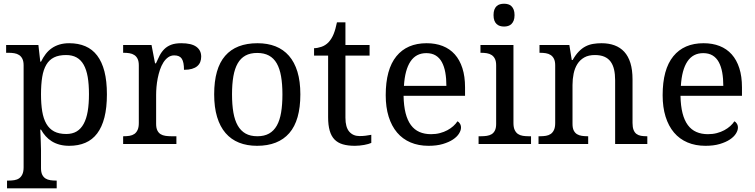

<svg xmlns="http://www.w3.org/2000/svg" viewBox="-20 -780 4089 1040"><path d="M337.9 -481.9Q298.8 -481.9 272.7 -469Q246.6 -456.1 231 -429.7Q215.3 -403.3 208.7 -363.3Q202.1 -323.2 202.1 -269Q202.1 -216.8 208.7 -176.8Q215.3 -136.7 231.2 -109.4Q247.1 -82 273.2 -68.1Q299.3 -54.2 338.9 -54.2Q372.1 -54.2 395.3 -68.1Q418.5 -82 433.3 -109.4Q448.2 -136.7 455.1 -177Q461.9 -217.3 461.9 -270Q461.9 -323.2 455.1 -363Q448.2 -402.8 433.3 -429.2Q418.5 -455.6 394.8 -468.8Q371.1 -481.9 337.9 -481.9ZM559.1 -269Q559.1 -196.8 545.7 -144Q532.2 -91.3 506.3 -57.1Q480.5 -22.9 442.4 -6.6Q404.3 9.8 355 9.8Q326.2 9.8 302.7 3.4Q279.3 -2.9 260.5 -14.6Q241.7 -26.4 227.3 -42.5Q212.9 -58.6 202.1 -78.1H198.2Q199.2 -52.2 200.2 -29.8Q200.7 -20.5 200.9 -10.5Q201.2 -0.5 201.4 8.3Q201.7 17.1 201.9 24.2Q202.1 31.2 202.1 35.2V130.9Q202.1 152.8 208.7 166.3Q215.3 179.7 226.6 186.8Q237.8 193.8 252.7 196Q267.6 198.2 284.2 198.2H287.1V240.2H18.1V198.2H25.9Q43 198.2 57.9 195.8Q72.8 193.4 83.7 185.8Q94.7 178.2 101.3 163.8Q107.9 149.4 107.9 126V-425.8Q107.9 -447.8 101.3 -461.2Q94.7 -474.6 83.5 -481.9Q72.3 -489.3 57.4 -491.7Q42.5 -494.1 25.9 -494.1H13.2V-536.1H188L198.2 -445.8H202.1Q213.4 -468.8 227.5 -487.3Q241.7 -505.9 260.3 -518.8Q278.8 -531.7 302.2 -538.8Q325.7 -545.9 355 -545.9Q404.3 -545.9 442.4 -529.5Q480.5 -513.2 506.3 -479.2Q532.2 -445.3 545.7 -393.1Q559.1 -340.8 559.1 -269Z M935.5 0H647V-42H649.9Q667 -42 681.9 -44.4Q696.8 -46.9 707.8 -54.4Q718.8 -62 725.3 -76.2Q731.9 -90.3 731.9 -113.8V-425.8Q731.9 -447.8 725.3 -461.2Q718.8 -474.6 707.5 -481.9Q696.3 -489.3 681.4 -491.7Q666.5 -494.1 649.9 -494.1H647V-536.1H800.8L819.8 -437H824.7Q834.5 -459.5 844.7 -479.2Q855 -499 869.9 -513.9Q884.8 -528.8 906.7 -537.4Q928.7 -545.9 961.9 -545.9Q1016.6 -545.9 1043.2 -526.9Q1069.8 -507.8 1069.8 -473.1Q1069.8 -457.5 1064.7 -444.3Q1059.6 -431.2 1048.3 -421.6Q1037.1 -412.1 1019.5 -407Q1002 -401.9 976.6 -401.9Q976.6 -443.4 964.8 -461.7Q953.1 -480 923.8 -480Q905.3 -480 890.6 -469.5Q876 -459 865 -441.7Q854 -424.3 846.4 -401.9Q838.9 -379.4 834.2 -355.7Q829.6 -332 827.6 -308.6Q825.7 -285.2 825.7 -266.1V-108.9Q825.7 -86.9 832.3 -73.5Q838.9 -60.1 850.1 -53.2Q861.3 -46.4 876.2 -44.2Q891.1 -42 907.7 -42H935.5Z M1606.9 -269Q1606.9 -127.9 1547.1 -59.1Q1487.3 9.8 1372.1 9.8Q1317.9 9.8 1274.9 -7.3Q1231.9 -24.4 1201.9 -59.1Q1171.9 -93.8 1156 -146.2Q1140.1 -198.7 1140.1 -269Q1140.1 -409.2 1199.5 -477.5Q1258.8 -545.9 1375 -545.9Q1429.2 -545.9 1472.2 -529.1Q1515.1 -512.2 1545.2 -477.8Q1575.2 -443.4 1591.1 -391.4Q1606.9 -339.4 1606.9 -269ZM1236.8 -269Q1236.8 -213.4 1244.1 -170.9Q1251.5 -128.4 1267.8 -99.9Q1284.2 -71.3 1310.3 -56.6Q1336.4 -42 1374 -42Q1411.6 -42 1437.5 -56.6Q1463.4 -71.3 1479.5 -99.9Q1495.6 -128.4 1502.7 -170.9Q1509.8 -213.4 1509.8 -269Q1509.8 -324.7 1502.4 -366.7Q1495.1 -408.7 1479 -436.8Q1462.9 -464.8 1436.8 -479Q1410.6 -493.2 1373 -493.2Q1335.4 -493.2 1309.6 -479Q1283.7 -464.8 1267.6 -436.8Q1251.5 -408.7 1244.1 -366.7Q1236.8 -324.7 1236.8 -269Z M1927.2 -43Q1945.3 -43 1960.4 -44.9Q1975.6 -46.9 1991.2 -49.8V-5.9Q1984.9 -2.9 1974.6 0Q1964.4 2.9 1952.4 5.1Q1940.4 7.3 1927.2 8.5Q1914.1 9.8 1902.3 9.8Q1864.3 9.8 1836.9 1.7Q1809.6 -6.3 1792 -24.4Q1774.4 -42.5 1765.9 -72.3Q1757.3 -102.1 1757.3 -145V-479H1681.2V-519Q1699.2 -519 1720.9 -526.4Q1742.7 -533.7 1759.3 -550.8Q1776.4 -569.3 1786.9 -595Q1797.4 -620.6 1805.2 -659.2H1851.1V-536.1H1981.9V-479H1851.1V-142.1Q1851.1 -90.8 1871.8 -66.9Q1892.6 -43 1927.2 -43Z M2289.1 -492.2Q2233.4 -492.2 2203.4 -447Q2173.3 -401.9 2168 -314.9H2397.9Q2397.9 -354.5 2392.1 -387.2Q2386.2 -419.9 2373.5 -443.4Q2360.8 -466.8 2340.1 -479.5Q2319.3 -492.2 2289.1 -492.2ZM2301.3 9.8Q2247.1 9.8 2203.9 -8.5Q2160.6 -26.9 2130.9 -62Q2101.1 -97.2 2085.2 -148.2Q2069.3 -199.2 2069.3 -264.2Q2069.3 -404.3 2127 -475.1Q2184.6 -545.9 2291 -545.9Q2339.4 -545.9 2377.9 -530.8Q2416.5 -515.6 2443.4 -485.6Q2470.2 -455.6 2484.6 -410.9Q2499 -366.2 2499 -307.1V-261.2H2166Q2167 -206.5 2177 -167.2Q2187 -127.9 2205.8 -102.5Q2224.6 -77.1 2252 -65.2Q2279.3 -53.2 2314.9 -53.2Q2340.8 -53.2 2363 -59.1Q2385.3 -64.9 2403.3 -74.7Q2421.4 -84.5 2435.3 -96.9Q2449.2 -109.4 2458 -123Q2464.8 -120.1 2470.9 -110.8Q2477.1 -101.6 2477.1 -88.9Q2477.1 -73.7 2466.3 -56.4Q2455.6 -39.1 2433.6 -24.4Q2411.6 -9.8 2378.7 0Q2345.7 9.8 2301.3 9.8Z M2585.4 -42Q2602.1 -42 2616.9 -44.2Q2631.8 -46.4 2643.1 -53.2Q2654.3 -60.1 2660.9 -73.5Q2667.5 -86.9 2667.5 -108.9V-425.8Q2667.5 -447.8 2660.9 -461.2Q2654.3 -474.6 2643.1 -481.9Q2631.8 -489.3 2616.9 -491.7Q2602.1 -494.1 2585.4 -494.1H2582.5V-536.1H2761.2V-113.8Q2761.2 -90.3 2767.8 -76.2Q2774.4 -62 2785.4 -54.4Q2796.4 -46.9 2811.5 -44.4Q2826.7 -42 2843.3 -42H2856.4V0H2572.3V-42ZM2653.3 -698.2Q2653.3 -715.8 2657.7 -727.5Q2662.1 -739.3 2669.9 -746.6Q2677.7 -753.9 2688 -756.8Q2698.2 -759.8 2710.4 -759.8Q2722.2 -759.8 2732.4 -756.8Q2742.7 -753.9 2750.2 -746.6Q2757.8 -739.3 2762.5 -727.5Q2767.1 -715.8 2767.1 -698.2Q2767.1 -680.7 2762.5 -668.9Q2757.8 -657.2 2750.2 -649.9Q2742.7 -642.6 2732.4 -639.4Q2722.2 -636.2 2710.4 -636.2Q2698.2 -636.2 2688 -639.4Q2677.7 -642.6 2669.9 -649.9Q2662.1 -657.2 2657.7 -668.9Q2653.3 -680.7 2653.3 -698.2Z M3166 -42V0H2897V-42H2905.3Q2922.4 -42 2937.3 -44.4Q2952.1 -46.9 2963.1 -54.4Q2974.1 -62 2980.7 -76.2Q2987.3 -90.3 2987.3 -113.8V-425.8Q2987.3 -447.8 2980.7 -461.2Q2974.1 -474.6 2962.9 -481.9Q2951.7 -489.3 2936.8 -491.7Q2921.9 -494.1 2905.3 -494.1H2902.3V-536.1H3064L3077.1 -455.1H3082Q3097.7 -482.9 3115 -500.7Q3132.3 -518.6 3151.6 -528.6Q3170.9 -538.6 3192.6 -542.2Q3214.4 -545.9 3238.3 -545.9Q3277.8 -545.9 3308.8 -534.4Q3339.8 -522.9 3361.6 -499.3Q3383.3 -475.6 3394.8 -438.5Q3406.2 -401.4 3406.2 -350.1V-113.8Q3406.2 -90.3 3411.9 -76.2Q3417.5 -62 3427.7 -54.4Q3438 -46.9 3452.1 -44.4Q3466.3 -42 3482.9 -42H3486.3V0H3312V-345.2Q3312 -377.9 3306.2 -403.3Q3300.3 -428.7 3287.4 -446.3Q3274.4 -463.9 3253.4 -472.9Q3232.4 -481.9 3202.1 -481.9Q3168 -481.9 3144.8 -468.8Q3121.6 -455.6 3107.4 -433.1Q3093.3 -410.6 3087.2 -381.3Q3081.1 -352.1 3081.1 -319.8V-108.9Q3081.1 -86.9 3087.6 -73.5Q3094.2 -60.1 3105.5 -53.2Q3116.7 -46.4 3131.6 -44.2Q3146.5 -42 3163.1 -42Z M3789.1 -492.2Q3733.4 -492.2 3703.4 -447Q3673.3 -401.9 3668 -314.9H3897.9Q3897.9 -354.5 3892.1 -387.2Q3886.2 -419.9 3873.5 -443.4Q3860.8 -466.8 3840.1 -479.5Q3819.3 -492.2 3789.1 -492.2ZM3801.3 9.8Q3747.1 9.8 3703.9 -8.5Q3660.6 -26.9 3630.9 -62Q3601.1 -97.2 3585.2 -148.2Q3569.3 -199.2 3569.3 -264.2Q3569.3 -404.3 3627 -475.1Q3684.6 -545.9 3791 -545.9Q3839.4 -545.9 3877.9 -530.8Q3916.5 -515.6 3943.4 -485.6Q3970.2 -455.6 3984.6 -410.9Q3999 -366.2 3999 -307.1V-261.2H3666Q3667 -206.5 3677 -167.2Q3687 -127.9 3705.8 -102.5Q3724.6 -77.1 3752 -65.2Q3779.3 -53.2 3814.9 -53.2Q3840.8 -53.2 3863 -59.1Q3885.3 -64.9 3903.3 -74.7Q3921.4 -84.5 3935.3 -96.9Q3949.2 -109.4 3958 -123Q3964.8 -120.1 3970.9 -110.8Q3977.1 -101.6 3977.1 -88.9Q3977.1 -73.7 3966.3 -56.4Q3955.6 -39.1 3933.6 -24.4Q3911.6 -9.8 3878.7 0Q3845.7 9.8 3801.3 9.8Z"/></svg>

Font: Droid-TTFautohint Serif
Style: Regular
Weight: 400
Foundry: Ascender Corporation
Version: Version 1.00; ttfautohint (v1.00rc1.4-1a1c-dirty) -l 8 -r 50